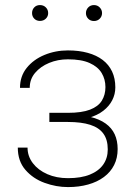

<svg xmlns="http://www.w3.org/2000/svg" viewBox="-20 -740 546 769"><path d="M254.9 -257.8H177.7V-288.1H252Q307.6 -288.1 340.6 -300.8Q373.5 -313.5 387.9 -336.9Q402.3 -360.4 402.3 -391.1Q402.3 -422.4 387.2 -447.5Q372.1 -472.7 339.1 -487.5Q306.2 -502.4 252 -502.4Q211.4 -502.4 176.8 -488Q142.1 -473.6 120.6 -448.2Q99.1 -422.9 99.1 -388.2H60.1Q60.1 -434.6 86.9 -468Q113.8 -501.5 157.7 -519.8Q201.7 -538.1 252 -538.1Q296.4 -538.1 331.5 -528.3Q366.7 -518.6 391.4 -499.8Q416 -481 429 -453.4Q441.9 -425.8 441.9 -390.1Q441.9 -362.8 429.7 -338.9Q417.5 -314.9 394 -296.6Q370.6 -278.3 335.7 -268.1Q300.8 -257.8 254.9 -257.8ZM177.7 -280.8H254.9Q305.2 -280.8 342 -271.7Q378.9 -262.7 403.3 -245.1Q427.7 -227.5 439.5 -201.9Q451.2 -176.3 451.2 -143.1Q451.2 -106.9 437 -78.9Q422.9 -50.8 396.2 -31Q369.6 -11.2 333 -1Q296.4 9.3 252.4 9.3Q205.1 9.3 158.7 -7.6Q112.3 -24.4 81.8 -59.6Q51.3 -94.7 51.3 -148.9H90.3Q90.3 -114.3 111.6 -86.4Q132.8 -58.6 169.4 -42.5Q206.1 -26.4 252.4 -26.4Q304.7 -26.4 340.1 -40.8Q375.5 -55.2 393.6 -81.1Q411.6 -106.9 411.6 -141.6Q411.6 -180.7 394 -204.8Q376.5 -229 341.1 -240.2Q305.7 -251.5 252 -251.5H177.7ZM108.4 -687.5Q108.4 -701.2 117.2 -710.4Q126 -719.7 140.1 -719.7Q154.3 -719.7 163.6 -710.4Q172.9 -701.2 172.9 -687.5Q172.9 -674.3 163.6 -665.3Q154.3 -656.2 140.1 -656.2Q126 -656.2 117.2 -665.3Q108.4 -674.3 108.4 -687.5ZM324.2 -687.5Q324.2 -700.7 333.3 -710.2Q342.3 -719.7 356.4 -719.7Q370.1 -719.7 379.4 -710.2Q388.7 -700.7 388.7 -687.5Q388.7 -674.3 379.4 -665Q370.1 -655.8 356.4 -655.8Q342.3 -655.8 333.3 -665Q324.2 -674.3 324.2 -687.5Z"/></svg>

Font: Roboto ExtraLight
Style: Regular
Weight: 250
Designer: Christian Robertson
Foundry: Google
Version: Version 3.009; 2024